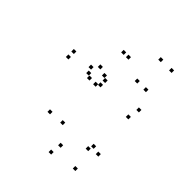

<svg xmlns="http://www.w3.org/2000/svg" viewBox="-228 -926 1076 1076"><g transform="rotate(45 310.0 -388.5)"><path d="M525.8 -8.8V-28.8H505.8V-8.8ZM559.7 -157V-177H539.7V-157ZM510.3 -169.5V-189.5H490.3V-169.5ZM498 -138.7V-158.7H478V-138.7ZM375.5 -42.8V-62.8H355.5V-42.8ZM294 -140.8V-160.8H274V-140.8ZM294 -440.2V-460.2H274V-440.2ZM272.3 -423.5V-443.5H252.3V-423.5ZM531.3 -423.5V-443.5H511.3V-423.5ZM545.5 -493V-513H525.5V-493ZM272.5 -493V-513H252.5V-493ZM295 -475.7V-495.7H275V-475.7ZM295 -660.7V-680.7H275V-660.7ZM257.2 -660.7V-680.7H237.2V-660.7ZM186.2 -473V-493H166.2V-473ZM222.3 -510.7V-530.7H202.3V-510.7ZM56.2 -466.7V-486.7H36.2V-466.7ZM56.2 -423.5V-443.5H36.2V-423.5ZM223.3 -423.5V-443.5H203.3V-423.5ZM200.8 -440.2V-460.2H180.8V-440.2ZM200.8 -133.2V-153.2H180.8V-133.2ZM364.7 21.8V1.8H344.7V21.8ZM493 -601V-621H473V-601ZM518.5 -779V-799H498.5V-779ZM433 -779V-799H413V-779ZM424.5 -601V-621H404.5V-601Z"/></g></svg>

Font: Monaspace Xenon Dots Var
Style: Regular
Weight: 400
Designer: Riley Cran and the Lettermatic Team
Version: Version 1.100 (Monaspace Xenon Dots)